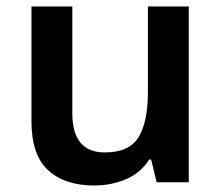

<svg xmlns="http://www.w3.org/2000/svg" viewBox="-20 -562 682 592"><path d="M562 -542V0H463L446 -70H440Q413 -28 367.5 -9Q322 10 271 10Q180 10 128.5 -37Q77 -84 77 -188V-542H203V-213Q203 -92 303 -92Q379 -92 407.5 -139.5Q436 -187 436 -277V-542Z"/></svg>

Font: Noto Sans Sinhala UI SemiBold
Style: Regular
Weight: 600
Designer: Jelle Bosma - Monotype Design Team
Foundry: Monotype Imaging Inc.
Version: Version 2.006; ttfautohint (v1.8.4.7-5d5b)